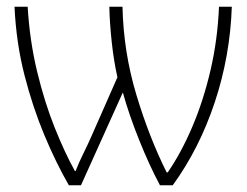

<svg xmlns="http://www.w3.org/2000/svg" viewBox="-20 -549 732 569"><path d="M667 -529Q662 -383 616.5 -246Q571 -109 492 0H454Q422 -60 392 -135Q362 -210 344 -275L220 0H184Q146 -66 111.5 -148.5Q77 -231 52.5 -326.5Q28 -422 23 -529H62Q68 -428 90 -337Q112 -246 142 -171Q172 -96 202 -42H204Q214 -68 226.5 -93Q239 -118 250 -143L328 -320Q317 -369 311 -425.5Q305 -482 304 -529H343Q346 -395 384 -268.5Q422 -142 474 -38H477Q517 -96 550 -173.5Q583 -251 604 -341.5Q625 -432 629 -529Z"/></svg>

Font: Noto Sans Disp ExtLt
Style: Regular
Weight: 200
Designer: Monotype Design Team
Foundry: Monotype Imaging Inc.
Version: Version 2.000;GOOG;noto-source:20170915:90ef993387c0